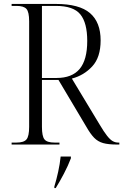

<svg xmlns="http://www.w3.org/2000/svg" viewBox="-20 -734 626 975"><path d="M39 0V-10H64Q101 -10 114.5 -26Q128 -42 128 -90V-626Q128 -673 114.5 -688.5Q101 -704 64 -704H39V-714H263Q383 -714 437 -667.5Q491 -621 491 -529Q491 -443 448.5 -397Q406 -351 345 -335L485 -103Q508 -64 524 -44Q540 -24 553 -17Q566 -10 580 -10H586V0H575Q530 0 503.5 -7.5Q477 -15 458 -34.5Q439 -54 418 -91L277 -328H193V-90Q193 -42 206 -26Q219 -10 257 -10H282V0ZM267 -338Q346 -338 384.5 -384Q423 -430 423 -526Q423 -618 388 -661Q353 -704 264 -704H193V-338ZM256 213Q267 177 275.5 138Q284 99 288 61H340V70Q326 107 304.5 148Q283 189 263 221H256Z"/></svg>

Font: Noto Serif Display SemiCondensed Light
Style: Regular
Weight: 300
Width: 4
Designer: Monotype Design Team
Foundry: Monotype Imaging Inc.
Version: Version 2.009